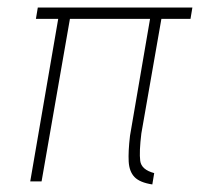

<svg xmlns="http://www.w3.org/2000/svg" viewBox="-20 -480 529 508"><path d="M80 -460 75 -430H134L60 0H90L165 -430H377L324 -121Q319 -79 320.5 -52.5Q322 -26 336 -11.5Q350 3 383 8L388 -22Q354 -31 351 -54.5Q348 -78 354 -127L407 -430H484L489 -460Z"/></svg>

Font: Jost* 200 Thin Italic
Style: Italic
Weight: 200
Italic angle: -10°
Version: Version 3.200; ttfautohint (v0.97) -l 8 -r 50 -G 200 -x 14 -